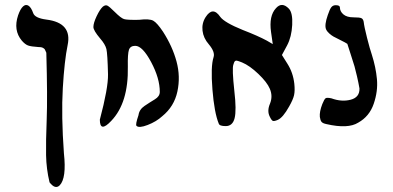

<svg xmlns="http://www.w3.org/2000/svg" viewBox="-20 -753 1586 775"><path d="M180 -17Q167 -71 166 -126.5Q165 -182 168.5 -270.5Q172 -359 167 -540Q166 -542 163.5 -548Q161 -554 160 -555Q159 -556 155.5 -558.5Q152 -561 147.5 -562Q143 -563 136 -563Q105 -565 93 -569.5Q81 -574 68 -589Q33 -631 53 -691Q62 -717 73 -727Q84 -737 95 -730Q106 -723 114 -700Q121 -680 167 -674Q272 -661 253 -571Q240 -508 233.5 -397Q227 -286 238 -134Q249 -34 221 -5Q203 13 180 -17Z M383 -270Q417 -398 416 -453Q414 -536 409.5 -555Q405 -574 384 -598Q357 -630 357 -644Q357 -660 370 -687.5Q383 -715 395 -726Q405 -734 413 -730.5Q421 -727 443 -705Q468 -680 480.5 -676Q493 -672 541 -673Q583 -678 598.5 -669.5Q614 -661 638 -625Q676 -566 692.5 -505Q709 -444 696 -383.5Q683 -323 635 -284Q611 -262 576 -248.5Q541 -235 531 -245Q526 -250 539 -288Q542 -311 563.5 -325.5Q585 -340 605 -352Q625 -364 625 -382Q625 -437 590 -502.5Q555 -568 526 -568Q506 -568 500.5 -552Q495 -536 496 -484Q499 -338 429 -265Q383 -216 383 -270Z M863 -254Q845 -298 837.5 -391.5Q830 -485 842 -522Q849 -543 823 -574Q801 -599 797.5 -629Q794 -659 810 -684Q839 -729 869 -685Q886 -662 960 -632Q1022 -608 1057 -589L1081 -575L1074 -624Q1065 -689 1094 -720Q1118 -747 1146 -718Q1162 -701 1159.5 -652.5Q1157 -604 1139 -570L1118 -531L1140 -496Q1163 -460 1168 -415Q1171 -387 1167 -369Q1163 -351 1147 -323Q1122 -278 1101 -269Q1087 -263 1081.5 -265Q1076 -267 1069 -282Q1057 -305 1070 -335Q1082 -365 1069 -395Q1058 -421 1023 -454.5Q988 -488 957 -501Q942 -507 936.5 -508Q931 -509 928 -506Q925 -503 922 -492Q916 -477 926 -385Q935 -308 927 -276Q919 -244 891 -244Q866 -244 863 -254Z M1298 -252Q1283 -255 1278 -261Q1273 -267 1271 -281Q1269 -302 1281 -333Q1289 -353 1294.5 -356.5Q1300 -360 1318 -356Q1359 -341 1395.5 -350.5Q1432 -360 1431 -396Q1427 -419 1421 -445Q1415 -471 1411 -485Q1407 -499 1396 -532.5Q1385 -566 1382 -576L1372 -582Q1365 -586 1349.5 -593.5Q1334 -601 1326 -605.5Q1318 -610 1309 -618Q1300 -626 1296 -635Q1289 -652 1303 -692Q1311 -716 1317.5 -724Q1324 -732 1335 -732Q1352 -732 1352 -723Q1352 -707 1366 -695Q1380 -683 1407 -683Q1432 -683 1439 -679.5Q1446 -676 1448 -665Q1450 -646 1461.5 -600.5Q1473 -555 1481 -532Q1497 -482 1501.5 -433.5Q1506 -385 1488.5 -334Q1471 -283 1426 -258Q1385 -232 1298 -252Z"/></svg>

Font: Noam
Style: Regular
Weight: 400
Version: Version 1.1